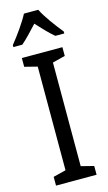

<svg xmlns="http://www.w3.org/2000/svg" viewBox="-141 -990 583 1038"><g transform="rotate(-15 150.0 -471.5)"><path d="M189 -943H109C87 -900 44 -840 7 -794V-783H57C84 -806 117 -841 149 -876C181 -841 212 -808 242 -783H292V-794C258 -836 211 -898 189 -943ZM263 0V-49L192 -67V-647L263 -665V-714H36V-665L107 -647V-67L36 -49V0Z"/></g></svg>

Font: Noto Sans Sinhala UI Condensed
Style: Regular
Weight: 400
Width: 3
Designer: Jelle Bosma - Monotype Design Team
Foundry: Monotype Imaging Inc.
Version: Version 2.006